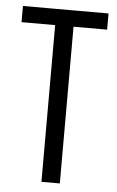

<svg xmlns="http://www.w3.org/2000/svg" viewBox="-50 -708 451 743"><g transform="rotate(5 175.0 -336.0)"><path d="M139.5 -671.7H210.9V0H139.5ZM8.9 -671.7H341.4V-608.8H8.9Z"/></g></svg>

Font: Khand Variable Light
Style: Regular
Weight: 300
Designer: Satya Rajpurohit
Foundry: Indian Type Foundry
Version: Version 3.000